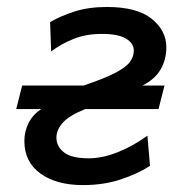

<svg xmlns="http://www.w3.org/2000/svg" viewBox="-20 -518 497 550"><path d="M26.4 -205.6 43.5 -272.9H219.2Q278.8 -293 309.8 -309.1Q340.8 -325.2 352.1 -340.6Q363.3 -356 363.3 -372.6Q363.3 -394 340.8 -407.5Q318.4 -420.9 272 -420.9Q226.6 -420.9 190.7 -406.5Q154.8 -392.1 126.5 -370.6L123.5 -454.6Q152.3 -471.7 192.9 -484.9Q233.4 -498 286.6 -498Q372.6 -498 414.6 -464.1Q456.5 -430.2 456.5 -382.8Q456.5 -347.2 439.9 -318.8Q423.3 -290.5 387.7 -272.9H451.2L434.1 -205.6H224.1Q178.2 -187 159.9 -166.5Q141.6 -146 141.6 -124Q141.6 -98.6 163.3 -81.5Q185.1 -64.5 234.4 -64.5Q273.4 -64.5 317.9 -82.3Q362.3 -100.1 402.3 -129.4L409.7 -43Q375.5 -20.5 326.4 -4.2Q277.3 12.2 217.8 12.2Q141.6 12.2 95.7 -21Q49.8 -54.2 49.8 -114.3Q49.8 -141.6 62 -165.8Q74.2 -189.9 98.1 -205.6Z"/></svg>

Font: Andika
Style: Italic
Weight: 400
Italic angle: -14°
Designer: Victor Gaultney, Annie Olsen, Julie Remington, Don Collingsworth, Eric Hays, Becca Hirsbrunner
Foundry: SIL International
Version: Version 6.101